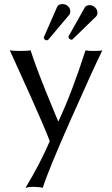

<svg xmlns="http://www.w3.org/2000/svg" viewBox="-20 -677 546 934"><path d="M321.8 -621.1Q321.8 -611.3 316.9 -605L214.8 -483.9Q211.9 -481 207 -481Q202.1 -481 197.5 -484.9Q192.9 -488.8 192.9 -494.1Q192.9 -496.1 193.8 -497.1L257.8 -643.1Q264.2 -657.2 284.2 -657.2Q299.8 -657.2 310.8 -646.7Q321.8 -636.2 321.8 -621.1ZM454.1 -615.2Q454.1 -603.5 446.8 -596.2L333 -485.8Q331.1 -483.9 327.1 -483.9Q322.8 -483.9 317.9 -487.8Q313 -491.7 313 -497.1Q313 -500 314 -501L392.1 -640.1Q398.4 -651.9 416 -651.9Q431.6 -651.9 442.9 -640.6Q454.1 -629.4 454.1 -615.2ZM27.8 -432.1Q42 -429.2 80.1 -429.2Q115.7 -429.2 128.9 -432.1Q134.3 -415.5 140.6 -397.2Q147 -378.9 152.1 -364.5Q157.2 -350.1 165.3 -328.9Q173.3 -307.6 177.7 -296.4Q182.1 -285.2 191.9 -260.7Q201.7 -236.3 204.8 -228Q208 -219.7 219.5 -191.9Q231 -164.1 233.2 -158.7Q235.4 -153.3 248.3 -122.1Q261.2 -90.8 262.7 -87.4H264.6Q329.6 -225.6 396 -432.1Q405.8 -429.2 435.1 -429.2Q468.3 -429.2 478 -432.1Q436.5 -348.6 324.7 -96.4Q212.9 155.8 188 236.8Q171.9 231.9 139.2 231.9Q120.1 231.9 104 236.8Q174.8 119.6 222.2 9.8Q210 -23.4 180.9 -90.3Q151.9 -157.2 128.2 -210Q104.5 -262.7 68.4 -342.3Q32.2 -421.9 27.8 -432.1Z"/></svg>

Font: Linux Biolinum
Style: Regular
Weight: 400
Designer: Philipp H. Poll
Foundry: Philipp H. Poll
Version: Version 0.6.4